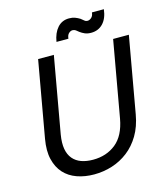

<svg xmlns="http://www.w3.org/2000/svg" viewBox="-127 -969 928 1073"><g transform="rotate(-15 337.5 -432.5)"><path d="M148 -697H239L161 -257Q153 -209 159 -174.5Q165 -140 184 -117.5Q203 -95 232.5 -84.5Q262 -74 300 -74Q378 -74 432.5 -118Q487 -162 504 -257L582 -697H673L595 -257Q583 -189 553.5 -139.5Q524 -90 482 -57.5Q440 -25 389.5 -9Q339 7 285 7Q231 7 186 -9Q141 -25 111.5 -57.5Q82 -90 70 -139.5Q58 -189 70 -257ZM272 -763Q280 -813 306 -842.5Q332 -872 373 -872Q393 -872 407.5 -866.5Q422 -861 435 -853Q446 -845 453 -838.5Q460 -832 471 -832Q482 -832 493 -841.5Q504 -851 506 -871H575Q569 -819 542 -790.5Q515 -762 473 -762Q452 -762 437 -768.5Q422 -775 410 -784Q401 -792 393 -797.5Q385 -803 375 -803Q364 -803 353.5 -793.5Q343 -784 341 -763Z"/></g></svg>

Font: SVN-Poppins
Style: Italic
Weight: 400
Italic angle: -10°
Designer: Ninad Kale (Devanagari), Jonny Pinhorn (Latin)
Foundry: Indian Type Foundry
Version: Version 3.002 2017; ttfautohint (v1.8.3)